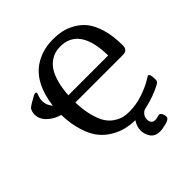

<svg xmlns="http://www.w3.org/2000/svg" viewBox="-235 -876 1220 1220"><g transform="rotate(-45 374.5 -266.0)"><path d="M15.1 -459Q15.1 -471.2 18.1 -480.7Q21 -490.2 23.9 -496.6Q26.9 -502.9 36.4 -510Q45.9 -517.1 52 -520.5Q58.1 -523.9 74 -533Q89.8 -542 100.1 -547.9Q113.3 -553.7 118.7 -551.3Q124 -548.8 124 -543Q124 -541 116.9 -522.5Q109.9 -503.9 109.9 -484.9Q109.9 -447.8 137.2 -416Q159.2 -588.9 259.8 -661.1Q335 -714.4 436 -713.9Q477.1 -713.9 513.4 -706.5Q549.8 -699.2 589.8 -676.5Q629.9 -653.8 658 -617.9Q686 -582 704.6 -519Q723.1 -456.1 723.1 -373Q723.1 -329.1 680.2 -329.1H252.9Q254.9 -259.3 269 -206.1Q283.2 -152.8 302.5 -122.8Q321.8 -92.8 349.4 -75Q377 -57.1 400.4 -51Q423.8 -44.9 451.2 -44.9Q516.1 -44.9 574 -64.5Q631.8 -84 665 -104Q698.2 -124 701.2 -124Q717.3 -124 716.8 -69.8Q716.8 -55.7 702.1 -45.9Q664.1 -24.9 625 -11.5Q585.9 2 560.1 7.8L534.2 14.2Q521 19 509.5 33.9Q498 48.8 498 67.9Q498 108.9 535.2 108.9Q543.9 108.9 556.4 105Q568.8 101.1 574.2 101.1Q583 101.1 589.6 111.6Q596.2 122.1 597.7 130.6Q599.1 139.2 599.1 143.1Q599.1 163.1 562 172.6Q524.9 182.1 505.9 182.1Q460 182.1 439.9 153.1Q419.9 124 419.9 88.9Q419.9 55.7 442.9 20Q399.9 19 360.8 10Q321.8 1 279.8 -23.4Q237.8 -47.9 207.3 -85.9Q176.8 -124 156.5 -188.5Q136.2 -252.9 133.8 -335.9V-336.9Q85.9 -349.1 50.5 -382.6Q15.1 -416 15.1 -459ZM253.9 -393.1H611.8Q607.9 -648.9 436 -648.9Q412.1 -648.9 390.1 -643.1Q368.2 -637.2 344 -620.1Q319.8 -603 302 -575.4Q284.2 -547.9 271 -501Q257.8 -454.1 253.9 -393.1Z"/></g></svg>

Font: CMU Sans Serif Demi Condensed
Style: DemiCondensed
Weight: 600
Width: 3
Version: Version 0.7.0